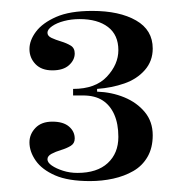

<svg xmlns="http://www.w3.org/2000/svg" viewBox="-20 -743 335 352"><path d="M145 -411Q105 -411 81 -421.5Q57 -432 45.5 -448.5Q34 -465 34 -482Q34 -497 45 -508.5Q56 -520 76 -520Q96 -520 106.5 -511Q117 -502 117 -489Q117 -480 109.5 -475.5Q102 -471 92 -468Q82 -465 74.5 -461Q67 -457 67 -451Q67 -445 75 -439.5Q83 -434 95.5 -430Q108 -426 122 -426Q158 -426 177.5 -444Q197 -462 197 -492Q197 -516 189.5 -533Q182 -550 168 -559Q154 -568 132 -568H114V-580Q155 -580 176 -602.5Q197 -625 197 -651Q197 -679 178 -693.5Q159 -708 126 -708Q111 -708 97.5 -704.5Q84 -701 75.5 -695Q67 -689 67 -683Q67 -677 74.5 -673.5Q82 -670 92 -667Q102 -664 109.5 -659.5Q117 -655 117 -645Q117 -633 106.5 -623.5Q96 -614 76 -614Q56 -614 45 -625.5Q34 -637 34 -653Q34 -669 46 -685Q58 -701 83 -712Q108 -723 149 -723Q199 -723 229.5 -705.5Q260 -688 260 -654Q260 -631 245.5 -614.5Q231 -598 208 -590Q185 -582 158 -580V-575Q185 -574 208 -564.5Q231 -555 245.5 -537.5Q260 -520 260 -495Q260 -472 250.5 -455.5Q241 -439 224.5 -429.5Q208 -420 187.5 -415.5Q167 -411 145 -411Z"/></svg>

Font: Kalnia Medium
Style: Regular
Weight: 500
Designer: Frida Medrano
Foundry: Frida Medrano
Version: Version 1.105